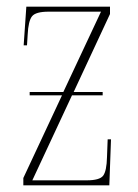

<svg xmlns="http://www.w3.org/2000/svg" viewBox="-20 -556 415 576"><path d="M50 0V-22L166 -270H69V-280H170L283 -521H126Q87 -521 76 -507Q65 -493 63 -452L61 -420H51L59 -536H310V-514L201 -280H288V-270H196L77 -15H240Q279 -15 289.5 -29Q300 -43 301 -85L303 -138H313L308 0Z"/></svg>

Font: Noto Serif Display ExtraCondensed Thin
Style: Regular
Weight: 100
Width: 2
Designer: Monotype Design Team
Foundry: Monotype Imaging Inc.
Version: Version 2.009